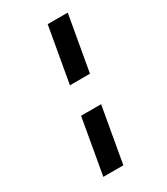

<svg xmlns="http://www.w3.org/2000/svg" viewBox="-253 -995 1105 1274"><g transform="rotate(-30 300.0 -358.0)"><path d="M258.5 -464 333.5 -889H487L412 -464ZM146.5 173 221.5 -252H375L300 173Z"/></g></svg>

Font: Google Sans Code
Style: Italic
Weight: 400
Italic angle: -10°
Monospace: yes
Designer: Google Sans Code Authors
Foundry: Google LLC
Version: Version 6.000